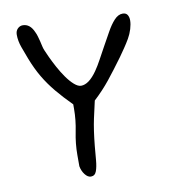

<svg xmlns="http://www.w3.org/2000/svg" viewBox="-81 -777 750 851"><g transform="rotate(-10 294.5 -351.5)"><path d="M260 5Q246 5 233.5 -11Q221 -27 217 -49V-100Q217 -151 227.5 -202.5Q238 -254 238 -304V-324Q199 -363 169.5 -398.5Q140 -434 117.5 -472Q95 -510 76 -559Q66 -585 55.5 -614Q45 -643 45 -671Q45 -688 55 -698Q65 -708 78 -708Q111 -708 128 -668Q133 -658 136 -647Q139 -636 142 -625Q145 -612 147.5 -601Q150 -590 154 -581Q158 -571 168 -549.5Q178 -528 192 -502Q206 -476 222.5 -452.5Q239 -429 256 -414Q273 -399 287 -399Q322 -399 359 -452Q373 -472 387 -498Q401 -524 416 -551Q434 -583 450.5 -613Q467 -643 485 -662.5Q503 -682 523 -682Q538 -682 544.5 -672Q551 -662 551 -647Q551 -630 544.5 -608.5Q538 -587 527 -568Q516 -549 503 -530Q490 -511 478 -494Q440 -442 408 -402Q376 -362 335 -324Q328 -295 317.5 -246Q307 -197 300 -126Q297 -93 294.5 -63Q292 -33 285 -14Q278 5 260 5Z"/></g></svg>

Font: Fuzzy Bubbles
Style: Regular
Weight: 400
Designer: Robert E. Leuschke
Foundry: Robert E. Leuschke
Version: Version 1.010; ttfautohint (v1.8.3)